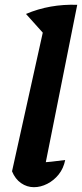

<svg xmlns="http://www.w3.org/2000/svg" viewBox="-20 -769 341 798"><path d="M167 -623 88 -711Q137 -732 190.5 -741.5Q244 -751 301 -749ZM158 -33 131 -92Q164 -94 193.5 -97Q223 -100 251 -104Q244 -69 224 -44Q204 -19 176.5 -5Q149 9 121 9Q92 9 67.5 -8Q43 -25 30 -57L175 -711L301 -749Z"/></svg>

Font: Piazzolla Thin ExtraBold
Style: Italic
Weight: 800
Italic angle: -11.3°
Version: Version 2.005